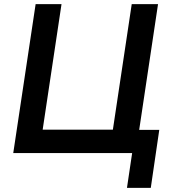

<svg xmlns="http://www.w3.org/2000/svg" viewBox="-20 -739 837 927"><path d="M593 168 618 0H44L152 -719H277L186 -113H525L616 -719H743L652 -112H749L708 168Z"/></svg>

Font: Nunitoga
Style: Bold Italic
Weight: 700
Italic angle: -9°
Designer: Vernon Adams
Foundry: Vernon Adams
Version: Version 1.0